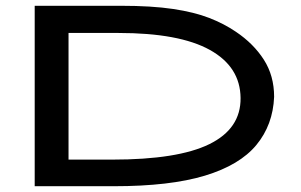

<svg xmlns="http://www.w3.org/2000/svg" viewBox="-20 -643 1040 664"><path d="M100 1V-623H398Q505 -623 578.5 -612Q652 -601 703.5 -581Q755 -561 796 -533Q857 -492 892.5 -436.5Q928 -381 928 -308Q924 -211 866.5 -141.5Q809 -72 688.5 -35.5Q568 1 374 1ZM217 -91H368Q595 -91 704 -144.5Q813 -198 812 -304Q811 -412 705.5 -470.5Q600 -529 390 -529H217Z"/></svg>

Font: Inconsolata UltraExpanded SemiBold
Style: Regular
Weight: 600
Width: 9
Monospace: yes
Designer: Raph Levien, Cyreal, Brenton Simpson
Foundry: Raph Levien, Cyreal, Google
Version: Version 3.001; ttfautohint (v1.8.2.53-6de2)